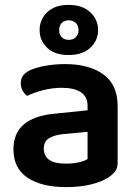

<svg xmlns="http://www.w3.org/2000/svg" viewBox="-20 -750 562 785"><path d="M250 -81Q279 -81 303 -86.5Q327 -92 338 -100V-211L241 -202Q201 -198 180 -184.5Q159 -171 159 -142Q159 -113 180.5 -97Q202 -81 250 -81ZM246 -488Q344 -488 402.5 -446Q461 -404 461 -316V-85Q461 -61 449 -47Q437 -33 419 -22Q391 -5 348 5Q305 15 250 15Q150 15 92.5 -23.5Q35 -62 35 -139Q35 -206 77.5 -241.5Q120 -277 201 -285L338 -299V-317Q338 -355 310.5 -373Q283 -391 233 -391Q194 -391 157 -381.5Q120 -372 91 -358Q80 -366 72.5 -379.5Q65 -393 65 -409Q65 -429 74.5 -441.5Q84 -454 105 -464Q134 -476 171 -482Q208 -488 246 -488ZM142 -627Q142 -670 173 -700Q204 -730 260 -730Q317 -730 349 -700Q381 -670 381 -627Q381 -584 349 -554.5Q317 -525 260 -525Q204 -525 173 -554.5Q142 -584 142 -627ZM222 -627Q222 -608 233 -597.5Q244 -587 261 -587Q278 -587 289.5 -597.5Q301 -608 301 -627Q301 -646 289.5 -656.5Q278 -667 261 -667Q244 -667 233 -656.5Q222 -646 222 -627Z"/></svg>

Font: Baloo Tammudu 2 SemiBold
Style: Regular
Weight: 600
Designer: Maithili Shingre, Omkar Shende and Ek Type
Foundry: Ek Type
Version: Version 1.640;hotconv 1.0.111;makeotfexe 2.5.65597; ttfautoh